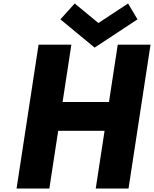

<svg xmlns="http://www.w3.org/2000/svg" viewBox="-20 -1081 883 1101"><path d="M768.4 -970 714.4 -1061 544.2 -949 408.4 -1061 326.4 -970 522.6 -808ZM313.7 -331H579.7L529 0H717L843.2 -825H655.2L604.9 -496H338.9L389.2 -825H201.2L75 0H263Z"/></svg>

Font: Sztylet
Style: BdObl
Weight: 700
Foundry: Cannot Into Space Fonts, PlusOne Fonts
Version: Version 0.12